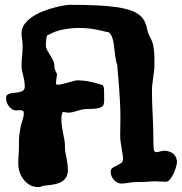

<svg xmlns="http://www.w3.org/2000/svg" viewBox="-20 -763 749 791"><path d="M708 -105Q709 -101.1 709 -98.1Q709 -95.2 709 -92.8Q709 -88.4 705.3 -75.4Q701.7 -62.5 695.6 -49.1Q689.5 -35.6 680.9 -24.9Q672.4 -14.2 662.1 -14.2Q652.8 -14.2 641.4 -15.1Q629.9 -16.1 620.1 -16.1Q607.9 -16.1 591.6 -14.6Q575.2 -13.2 557.1 -13.2H546.9Q528.3 -13.2 510.5 -10Q492.7 -6.8 479 -6.8Q472.7 -6.8 465.1 -10.3Q457.5 -13.7 451.2 -19.8Q444.8 -25.9 440.4 -35.2Q436 -44.4 436 -56.2Q436 -66.4 443.8 -71.5Q451.7 -76.7 461.2 -81.1Q470.7 -85.4 478.8 -91.1Q486.8 -96.7 486.8 -106.9Q486.8 -116.7 484.9 -128.9Q482.9 -141.1 480.7 -154.1Q478.5 -167 476.8 -179.9Q475.1 -192.9 475.1 -204.1Q475.1 -222.2 475.6 -240.2Q476.1 -258.3 476.1 -276.9Q476.1 -309.6 474.6 -338.6Q473.1 -367.7 471.2 -394.3Q469.2 -420.9 467 -446Q464.8 -471.2 462.9 -496.1Q458.5 -506.8 456.3 -521.2Q454.1 -535.6 452.4 -550.8Q450.7 -565.9 448.7 -580.6Q446.8 -595.2 443.1 -606.4Q439.5 -617.7 433.6 -624.8Q427.7 -631.8 418 -631.8Q416.5 -631.8 407.2 -634.3Q397.9 -636.7 383.1 -639.9Q368.2 -643.1 348.1 -645.5Q328.1 -647.9 305.2 -647.9Q274.9 -647.9 241 -641.6Q207 -635.3 174.8 -617.2Q172.9 -614.7 171.9 -609.6Q170.9 -604.5 170.2 -598.1Q169.4 -591.8 169.2 -585.7Q168.9 -579.6 168.9 -575.2Q168.9 -565.9 174.3 -556.4Q179.7 -546.9 186.3 -536.4Q192.9 -525.9 198.5 -514.4Q204.1 -502.9 204.1 -490.2Q204.1 -482.9 205.8 -477.8Q207.5 -472.7 209.5 -468.8Q211.4 -464.8 213.1 -461.9Q214.8 -459 214.8 -456.1Q214.8 -455.1 214.1 -450.9Q213.4 -446.8 212.6 -441.4Q211.9 -436 211.4 -430.4Q210.9 -424.8 210.9 -420.9Q210.9 -415.5 212.6 -414.8Q214.4 -414.1 219.2 -414.1Q226.1 -414.1 237.8 -417Q249.5 -419.9 261.5 -423.1Q273.4 -426.3 283.7 -429.2Q293.9 -432.1 297.9 -432.1Q319.8 -432.1 343.3 -428Q366.7 -423.8 381.8 -418.9Q392.1 -415 397.7 -414.3Q403.3 -413.6 405.8 -408.7Q408.2 -403.8 408.7 -391.1Q409.2 -378.4 409.2 -351.1Q409.2 -341.8 407.5 -334.7Q405.8 -327.6 399.2 -323Q392.6 -318.4 379.4 -316.2Q366.2 -314 342.8 -314Q327.1 -314 317.1 -311.5Q307.1 -309.1 298.3 -306.4Q289.6 -303.7 280.5 -301.3Q271.5 -298.8 257.8 -298.8Q255.4 -298.8 249.5 -300.3Q243.7 -301.8 241.2 -301.8Q238.8 -301.8 237.3 -298.8Q235.8 -295.9 234.9 -291.5Q233.9 -287.1 233.4 -282.2Q232.9 -277.3 232.9 -272.9Q232.9 -261.2 234.6 -247.1Q236.3 -232.9 238.8 -220Q241.2 -207 243.2 -196.8Q245.1 -186.5 246.1 -182.1Q247.6 -171.4 247.6 -159.9Q247.6 -148.4 249 -138.2Q251.5 -122.6 255.6 -102.1Q259.8 -81.5 259.8 -63Q259.8 -33.7 239.5 -18.1Q219.2 -2.4 168.9 1Q163.6 1.5 159.7 2.4Q155.8 3.4 152.3 4.6Q148.9 5.9 145.5 6.8Q142.1 7.8 137.2 7.8Q118.2 7.8 102.8 -1Q87.4 -9.8 76.9 -23.7Q66.4 -37.6 60.8 -54.7Q55.2 -71.8 55.2 -88.9Q55.2 -106 56.6 -124Q58.1 -142.1 58.1 -160.2V-179.2Q58.1 -188 58.6 -195.6Q59.1 -203.1 60.1 -210.9Q61 -218.8 62.7 -227.8Q64.5 -236.8 66.9 -249Q66.9 -249.5 68.6 -254.6Q70.3 -259.8 72.5 -266.8Q74.7 -273.9 76.4 -281.7Q78.1 -289.6 78.1 -295.9Q78.1 -303.7 74.5 -306.4Q70.8 -309.1 63 -309.1Q59.1 -309.1 54.7 -308.6Q50.3 -308.1 44.9 -308.1Q38.6 -308.1 31.5 -312Q24.4 -315.9 18.6 -322.8Q12.7 -329.6 8.8 -339.1Q4.9 -348.6 4.9 -359.9Q4.9 -368.7 10.5 -372.8Q16.1 -377 24.9 -378.7Q33.7 -380.4 43.5 -381.1Q53.2 -381.8 62 -384Q70.8 -386.2 76.4 -391.1Q82 -396 82 -405.8Q82 -418 80.1 -429.9Q78.1 -441.9 75.4 -452.6Q72.8 -463.4 70.8 -472.4Q68.8 -481.4 68.8 -487.8Q68.8 -511.2 71 -532Q73.2 -552.7 73.2 -574.2Q73.2 -588.4 71 -601.1Q68.8 -613.8 68.8 -626Q68.8 -647.5 81.8 -664.6Q94.7 -681.6 114.5 -694.6Q134.3 -707.5 158.2 -716.8Q182.1 -726.1 204.3 -731.9Q226.6 -737.8 244.1 -740.5Q261.7 -743.2 269 -743.2Q334 -743.2 382.1 -740.7Q430.2 -738.3 464.6 -732.9Q499 -727.5 521.2 -719.2Q543.5 -710.9 557.1 -699Q570.8 -687 577.6 -671.1Q584.5 -655.3 587.9 -634.8Q590.3 -627.9 593.5 -619.9Q596.7 -611.8 602.1 -602.1Q610.8 -585.4 613.5 -563Q616.2 -540.5 616.2 -520V-493.2Q616.2 -481 614.5 -468.8Q612.8 -456.5 611.1 -443.6Q609.4 -430.7 607.7 -417.2Q606 -403.8 606 -389.2Q606 -342.3 608.9 -291Q611.8 -239.7 611.8 -187Q611.8 -161.1 613.5 -148.7Q615.2 -136.2 623 -136.2Q630.4 -136.2 640.1 -139.2Q649.9 -142.1 659.2 -142.1Q676.3 -141.1 690.2 -132.3Q704.1 -123.5 708 -105Z"/></svg>

Font: Freckle Face
Style: Regular
Weight: 400
Designer: Astigmatic (AOETI)
Foundry: Astigmatic (AOETI)
Version: Version 1.000